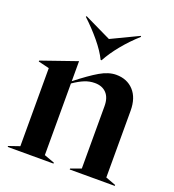

<svg xmlns="http://www.w3.org/2000/svg" viewBox="-135 -852 867 957"><g transform="rotate(20 298.0 -373.5)"><path d="M14 -5 72 -25V-439L14 -453V-458L201 -523H202V-417Q269 -470 314.5 -496.5Q360 -523 400 -523Q458 -523 493 -485Q528 -447 528 -379V-25L582 -5V0H343V-5L398 -25V-356Q398 -401 375.5 -424.5Q353 -448 314 -448Q286 -448 260 -437.5Q234 -427 202 -405V-25L257 -5V0H14ZM448 -747 451 -743Q405 -702 367 -655.5Q329 -609 306 -566H301Q281 -607 243 -653Q205 -699 158 -743L161 -747L304 -678Z"/></g></svg>

Font: Nyght Serif Medium
Style: Regular
Weight: 500
Designer: Maksym Kobuzan
Version: Version 0.410